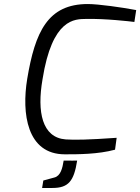

<svg xmlns="http://www.w3.org/2000/svg" viewBox="-20 -760 696 953"><path d="M189 173H240C320 173 347 139 363 37C363 37 324 38 296 37C290 75 281 113 250 121L195 136ZM115 -368C87 -198 113 6 302 6C367 6 466 6 551 -17L559 -76C417 -66 350 -65 306 -68C189 -77 163 -204 191 -366C239 -670 352 -665 407 -666C502 -668 625 -654 647 -651L656 -710C588 -723 468 -740 416 -740C217 -740 154 -602 115 -368Z"/></svg>

Font: Exo
Style: Regular Italic
Weight: 400
Designer: Natanael Gama
Version: Version 1.00